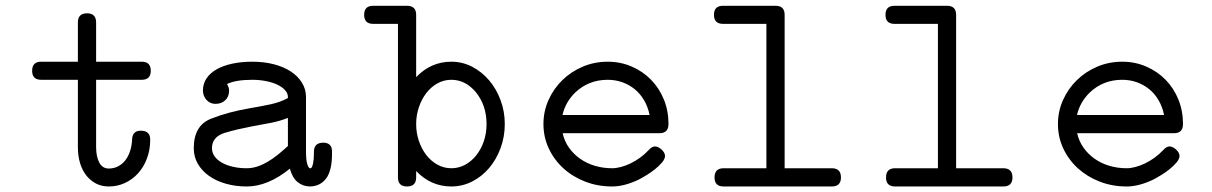

<svg xmlns="http://www.w3.org/2000/svg" viewBox="-20 -638 4254 674"><path d="M124.5 -357.9Q92.8 -357.9 92.8 -389.6Q92.8 -421.4 124.5 -421.4H253.4V-559.1Q253.4 -591.3 285.6 -591.3Q317.4 -591.3 317.4 -559.1V-421.4H477.5Q509.3 -421.4 509.3 -389.6Q509.3 -357.9 477.5 -357.9H317.4V-121.6Q317.4 -87.9 328.6 -67.1Q339.8 -46.4 361.8 -46.4Q379.9 -46.4 394.8 -54.2Q409.7 -62 420.2 -75.7Q430.7 -89.4 436.8 -108.2Q442.9 -127 443.8 -149.4Q445.3 -179.2 474.1 -179.2Q507.3 -179.2 507.3 -147.9Q507.3 -111.8 495.8 -81.5Q484.4 -51.3 464.6 -29.5Q444.8 -7.8 418.5 4.4Q392.1 16.6 361.8 16.6Q337.4 16.6 317.6 6.6Q297.9 -3.4 283.4 -21.5Q269 -39.6 261.2 -64.9Q253.4 -90.3 253.4 -121.6V-357.9Z M776.9 -342.8Q784.2 -331.5 784.2 -319.8Q784.2 -298.3 770.5 -285.9Q756.8 -273.4 736.3 -273.4Q717.8 -273.4 705.1 -287.1Q692.4 -300.8 692.4 -320.8Q692.4 -344.2 705.1 -363Q717.8 -381.8 740.7 -394.8Q763.7 -407.7 795.7 -414.6Q827.6 -421.4 865.7 -421.4Q906.7 -421.4 941.4 -412.4Q976.1 -403.3 1001 -387Q1025.9 -370.6 1040 -347.7Q1054.2 -324.7 1054.2 -297.4V-99.6Q1054.2 -89.8 1055.2 -80.6Q1056.2 -71.3 1058.1 -64Q1060.1 -56.6 1062.7 -52Q1065.4 -47.4 1069.3 -47.4Q1070.3 -47.4 1070.3 -46.9Q1075.7 -48.8 1078.9 -64Q1082 -79.1 1082 -98.1V-105Q1082 -137.2 1115.2 -137.2Q1129.4 -137.2 1137.5 -129.6Q1145.5 -122.1 1145.5 -106.4V-98.1Q1145.5 -39.6 1125.2 -12Q1105 15.6 1068.4 16.6H1069.3Q1043.9 16.6 1025.1 1.5Q1006.3 -13.7 997.6 -45.9Q920.4 16.6 846.2 16.6Q806.6 16.6 772.5 6.8Q738.3 -2.9 713.4 -20.8Q688.5 -38.6 674.3 -63.2Q660.2 -87.9 660.2 -117.7Q660.2 -197.3 720.7 -221.2Q780.3 -245.1 858.4 -258.3Q894 -264.2 929.2 -271.7Q964.4 -279.3 990.7 -293.9V-297.4Q990.7 -310.5 980.5 -321.8Q970.2 -333 952.9 -341.1Q935.5 -349.1 912.8 -353.5Q890.1 -357.9 865.7 -357.9Q835.9 -357.9 813.2 -354Q790.5 -350.1 776.9 -342.8ZM990.7 -125.5V-224.1Q962.4 -212.9 931.2 -206.8Q899.9 -200.7 869.1 -195.3Q840.8 -189.9 815.7 -184.1Q790.5 -178.2 768.1 -171.4Q724.1 -157.2 724.1 -117.7Q724.1 -102.1 733.4 -89.1Q742.7 -76.2 759 -66.9Q775.4 -57.6 797.9 -52.5Q820.3 -47.4 846.2 -47.4Q865.2 -47.4 883.5 -53.5Q901.9 -59.6 919.7 -70.1Q937.5 -80.6 955.1 -94.7Q972.7 -108.9 990.7 -125.5ZM1069.3 -46.9H1070.3Z M1290 -554.2Q1258.3 -554.2 1258.3 -585.9Q1258.3 -617.7 1290 -617.7H1408.7Q1440.9 -617.7 1440.9 -585.9V-367.2Q1492.7 -421.4 1564.5 -421.4Q1603.5 -421.4 1637.7 -403.6Q1671.9 -385.7 1697.3 -355.7Q1722.7 -325.7 1737.3 -286.1Q1752 -246.6 1752 -202.6Q1752 -157.7 1737.1 -117.7Q1722.2 -77.6 1696.8 -47.9Q1671.4 -18.1 1637.2 -0.7Q1603 16.6 1564.5 16.6Q1492.7 16.6 1440.9 -37.6V-15.1Q1440.9 16.6 1408.7 16.6Q1377 16.6 1377 -15.1V-554.2ZM1650.4 -314.5Q1613.8 -357.9 1564.5 -357.9Q1538.1 -357.9 1515.4 -345.2Q1492.7 -332.5 1476.3 -311Q1460 -289.6 1450.4 -261.5Q1440.9 -233.4 1440.9 -202.6Q1440.9 -171.4 1450.4 -143.3Q1460 -115.2 1476.3 -94Q1492.7 -72.8 1515.4 -60.1Q1538.1 -47.4 1564.5 -47.4Q1590.3 -47.4 1612.8 -59.6Q1635.3 -71.8 1652.1 -93Q1668.9 -114.3 1678.5 -142.3Q1688 -170.4 1688 -202.6Q1688 -268.1 1650.4 -314.5Z M2257.8 -111.8Q2268.6 -124 2279.8 -124Q2285.2 -124 2291.3 -120.8Q2297.4 -117.7 2302.5 -113Q2307.6 -108.4 2311 -102.5Q2314.5 -96.7 2314.5 -90.8Q2314.5 -80.1 2304.2 -67.9Q2293.9 -55.7 2279.3 -43.9Q2264.6 -32.2 2248.5 -22.5Q2232.4 -12.7 2220.7 -6.8Q2170.9 16.6 2128.9 16.6Q2078.1 16.6 2034.2 -0.5Q1990.2 -17.6 1957.8 -47.1Q1925.3 -76.7 1906.5 -116.7Q1887.7 -156.7 1887.7 -202.6Q1887.7 -247.1 1905.5 -286.9Q1923.3 -326.7 1954.1 -356.7Q1984.9 -386.7 2025.9 -404.1Q2066.9 -421.4 2113.3 -421.4Q2158.2 -421.4 2197.3 -404.5Q2236.3 -387.7 2265.1 -358.4Q2293.9 -329.1 2310.3 -289.1Q2326.7 -249 2326.7 -202.6Q2326.7 -170.4 2294.9 -170.4H1955.1Q1961.4 -142.1 1977.5 -119.4Q1993.7 -96.7 2016.6 -80.6Q2039.6 -64.5 2068.4 -55.9Q2097.2 -47.4 2128.9 -47.4Q2143.1 -47.4 2159.7 -51.8Q2176.3 -56.2 2193.1 -64.2Q2210 -72.3 2226.6 -84.2Q2243.2 -96.2 2257.8 -111.8ZM1998 -312Q1964.8 -278.8 1954.6 -234.4H2260.3Q2254.4 -263.2 2241 -286.1Q2227.5 -309.1 2208 -325Q2188.5 -340.8 2164.3 -349.4Q2140.1 -357.9 2113.3 -357.9Q2045.4 -357.9 1998 -312Z M2518.1 -554.2Q2486.3 -554.2 2486.3 -585.9Q2486.3 -617.7 2518.1 -617.7H2702.6Q2734.4 -617.7 2734.4 -585.9V-47.4H2899.9Q2932.1 -47.4 2932.1 -15.1Q2932.1 16.6 2899.9 16.6H2520Q2488.3 16.6 2488.3 -15.1Q2488.3 -47.4 2520 -47.4H2670.4V-554.2Z M3120.1 -554.2Q3088.4 -554.2 3088.4 -585.9Q3088.4 -617.7 3120.1 -617.7H3304.7Q3336.4 -617.7 3336.4 -585.9V-47.4H3502Q3534.2 -47.4 3534.2 -15.1Q3534.2 16.6 3502 16.6H3122.1Q3090.3 16.6 3090.3 -15.1Q3090.3 -47.4 3122.1 -47.4H3272.5V-554.2Z M4064 -111.8Q4074.7 -124 4085.9 -124Q4091.3 -124 4097.4 -120.8Q4103.5 -117.7 4108.6 -113Q4113.8 -108.4 4117.2 -102.5Q4120.6 -96.7 4120.6 -90.8Q4120.6 -80.1 4110.4 -67.9Q4100.1 -55.7 4085.4 -43.9Q4070.8 -32.2 4054.7 -22.5Q4038.6 -12.7 4026.9 -6.8Q3977.1 16.6 3935.1 16.6Q3884.3 16.6 3840.3 -0.5Q3796.4 -17.6 3763.9 -47.1Q3731.4 -76.7 3712.6 -116.7Q3693.8 -156.7 3693.8 -202.6Q3693.8 -247.1 3711.7 -286.9Q3729.5 -326.7 3760.3 -356.7Q3791 -386.7 3832 -404.1Q3873 -421.4 3919.4 -421.4Q3964.4 -421.4 4003.4 -404.5Q4042.5 -387.7 4071.3 -358.4Q4100.1 -329.1 4116.5 -289.1Q4132.8 -249 4132.8 -202.6Q4132.8 -170.4 4101.1 -170.4H3761.2Q3767.6 -142.1 3783.7 -119.4Q3799.8 -96.7 3822.8 -80.6Q3845.7 -64.5 3874.5 -55.9Q3903.3 -47.4 3935.1 -47.4Q3949.2 -47.4 3965.8 -51.8Q3982.4 -56.2 3999.3 -64.2Q4016.1 -72.3 4032.7 -84.2Q4049.3 -96.2 4064 -111.8ZM3804.2 -312Q3771 -278.8 3760.7 -234.4H4066.4Q4060.5 -263.2 4047.1 -286.1Q4033.7 -309.1 4014.2 -325Q3994.6 -340.8 3970.5 -349.4Q3946.3 -357.9 3919.4 -357.9Q3851.6 -357.9 3804.2 -312Z"/></svg>

Font: Erica Type
Style: Regular
Weight: 400
Designer: Peter Wiegel
Foundry: Peter Wiegel
Version: Version 1.000 2010 initial release